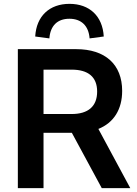

<svg xmlns="http://www.w3.org/2000/svg" viewBox="-20 -973 710 993"><path d="M611.8 -502.9C611.8 -639.2 524.9 -718.8 374 -718.8H72.3V0H205.1V-286.1H351.6L506.3 0H653.8L488.8 -306.2C567.9 -337.9 611.8 -406.7 611.8 -502.9ZM235.4 -774.4C240.2 -840.3 277.3 -876 338.9 -876C399.9 -876 438.5 -840.3 443.4 -774.4L516.6 -784.2C510.7 -890.1 442.4 -953.1 339.4 -953.1C236.3 -953.1 168 -890.1 162.1 -784.2ZM205.1 -612.8H350.6C436 -612.8 482.4 -575.2 482.4 -499.5C482.4 -422.9 436 -383.3 350.6 -383.3H205.1Z"/></svg>

Font: Winston SemiBold
Style: Regular
Weight: 600
Designer: Vernon Adams, Kim Jin-seong, David Berlow, Cristiano Sobral
Foundry: The Winston Project Authors
Version: Version 3.004